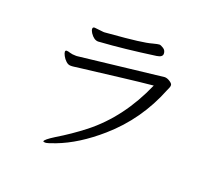

<svg xmlns="http://www.w3.org/2000/svg" viewBox="-124 -883 1248 1100"><g transform="rotate(20 500.0 -333.0)"><path d="M249 -485 764 -544Q779 -544 796 -533Q813 -522 813 -512.5Q813 -503 809.5 -496Q806 -489 802 -479Q721 -274 558 -132Q432 -22 308 25Q261 43 248.5 43Q236 43 236 39Q236 28 292 -7Q374 -56 451 -116Q622 -251 721 -477Q638 -469 540 -457Q442 -445 387.5 -438.5Q333 -432 296 -427.5Q259 -423 253 -422Q247 -421 242 -421H233Q219 -421 205.5 -433.5Q192 -446 184 -461.5Q176 -477 176 -485Q176 -493 183 -494H185Q193 -494 206.5 -489.5Q220 -485 242 -485ZM290 -673 345 -667H352Q360 -668 386 -670Q579 -685 632 -701Q663 -709 671.5 -709Q680 -709 696.5 -698.5Q713 -688 713 -667.5Q713 -647 678 -642Q486 -615 347 -606L335 -605Q309 -605 287 -638Q278 -652 278 -662.5Q278 -673 290 -673Z"/></g></svg>

Font: ToneOZ-Pinyin-WenKai-Regular
Style: Regular
Weight: 400
Designer: Fontworks Inc.
Foundry: ToneOZ
Version: Version 0.240331